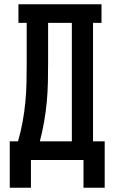

<svg xmlns="http://www.w3.org/2000/svg" viewBox="-20 -755 540 906"><path d="M374 131V0H126V131H26V-88H65Q78 -133 86.5 -179Q95 -225 99.5 -272Q104 -319 105 -365.5Q106 -412 106 -459V-647H67V-735H459V-647H419V-88H474V131ZM168 -88H319V-647H207V-459Q207 -413 206 -366Q205 -319 200.5 -272.5Q196 -226 188 -179.5Q180 -133 168 -88Z"/></svg>

Font: Iosevka Slab Semibold
Style: Regular
Weight: 600
Monospace: yes
Designer: Belleve Invis
Foundry: Belleve Invis
Version: Version 11.1.1; ttfautohint (v1.8.3)